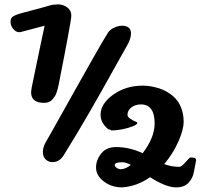

<svg xmlns="http://www.w3.org/2000/svg" viewBox="-20 -833 891 853"><path d="M762.2 -0.5Q717.8 -0.5 646.5 -45.9Q589.4 -5.4 523.4 -0.5Q475.1 -0.5 440.9 -27.1Q406.7 -53.7 406.7 -88.4Q406.7 -122.6 429.7 -151.1Q452.6 -179.7 496.1 -179.7Q554.7 -179.7 613.8 -152.3Q667 -222.2 667 -284.7Q667 -369.1 606 -369.1Q581.5 -369.1 564 -356Q546.4 -342.8 546.4 -322.3Q546.4 -307.1 588.4 -290Q588.4 -289.6 589.1 -288.6Q589.8 -287.6 589.8 -286.6Q589.8 -276.9 549.6 -265.1Q509.3 -253.4 474.1 -253.4Q470.7 -258.3 461.9 -258.3Q426.8 -286.1 426.8 -323.7Q426.8 -372.1 482.9 -412.4Q539.1 -452.6 615.2 -452.6Q625.5 -452.6 638.2 -451.2Q650.9 -449.7 668.7 -445.6Q686.5 -441.4 703.4 -434.3Q720.2 -427.2 737.5 -414.8Q754.9 -402.3 767.3 -386.2Q779.8 -370.1 787.8 -345.7Q795.9 -321.3 795.9 -292Q795.9 -256.8 772.2 -203.4Q748.5 -149.9 709.5 -104Q740.7 -91.8 777.3 -91.8Q786.1 -91.8 804.2 -112.5Q822.3 -133.3 825.7 -133.3Q840.3 -133.3 845.7 -130.9Q851.1 -128.4 851.1 -120.1Q851.1 -117.2 841.3 -68.4Q836.4 -41 817.4 -20.8Q798.3 -0.5 762.2 -0.5ZM459.5 -687.5Q467.3 -700.7 486.3 -709.7Q505.4 -718.8 523.4 -718.8Q540.5 -718.8 551.3 -710.4Q562 -702.1 562 -684.6Q562 -660.2 543.5 -628.9Q525.9 -598.6 480 -515.6Q434.1 -432.6 378.4 -335.9Q322.8 -239.3 263.2 -143.6Q244.1 -112.8 213.4 -112.8Q195.3 -112.8 182.9 -124.8Q170.4 -136.7 170.4 -157.7Q170.4 -180.7 185.5 -205.1Q193.4 -217.8 306.6 -420.7Q419.9 -623.5 459.5 -687.5ZM178.2 -718.8 74.7 -691.4 73.7 -690.9 75.7 -691.4Q70.3 -689.9 66.4 -689.9Q50.8 -689.9 38.8 -704.3Q26.9 -718.8 26.9 -735.4Q26.9 -741.7 27.8 -746.1Q28.8 -750.5 32 -754.4Q35.2 -758.3 39.3 -761Q43.5 -763.7 51.5 -766.8Q59.6 -770 68.1 -772.5Q76.7 -774.9 91.1 -778.8Q105.5 -782.7 119.9 -786.4Q134.3 -790 156.5 -796.1Q178.7 -802.2 200.7 -808.6Q217.3 -813.5 237.3 -813.5Q261.2 -813.5 279.1 -800Q296.9 -786.6 296.9 -763.2Q296.9 -741.7 240.2 -454.6L238.8 -450.7L239.3 -451.7Q237.3 -442.4 236.6 -439.5Q235.8 -436.5 232.2 -424.6Q228.5 -412.6 224.4 -406.5Q220.2 -400.4 213.6 -392.1Q207 -383.8 197.5 -379.9Q188 -376 176.3 -376Q118.2 -376 118.2 -422.9Q118.2 -428.7 120.6 -440.9H120.1Q122.6 -453.6 158.7 -627Q159.2 -629.4 178.2 -718.8ZM517.1 -81.1Q536.1 -81.1 561.5 -100.1Q538.6 -112.3 524.9 -112.3Q489.7 -112.3 489.7 -100.1Q489.7 -93.3 498.3 -87.2Q506.8 -81.1 517.1 -81.1Z"/></svg>

Font: iCiel Pacifico
Style: Regular
Weight: 400
Designer: Vernon Adams
Foundry: Vernon Adams
Version: Version 1.00 September 26, 2014, initial release